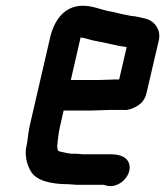

<svg xmlns="http://www.w3.org/2000/svg" viewBox="-20 -580 573 667"><path d="M321 -302H226L260 -450C263 -449 265 -449 267 -449C282 -446 301 -439 316 -437C343 -432 368 -426 395 -420L412 -418C415 -417 417 -417 420 -416L394 -304H383C370 -304 336 -302 321 -302ZM359 -198H412C425 -197 440 -202 457 -212C474 -222 485 -238 489 -257L532 -441C539 -476 519 -503 493 -513C481 -517 463 -520 451 -523L434 -525L419 -528C400 -531 379 -538 359 -541C329 -547 302 -560 267 -560C205 -560 168 -511 154 -449L83 -142C77 -114 76 -87 70 -62C67 -33 75 -6 86 13C104 48 158 60 218 60C228 60 238 62 249 62H341C342 62 342 62 343 63L351 65C394 76 442 28 428 -13C421 -34 397 -44 365 -44H266C258 -45 251 -46 243 -46H228C222 -47 217 -47 214 -48L200 -51C191 -53 187 -53 183 -56L181 -58C181 -61 178 -69 179 -75C181 -95 183 -118 189 -143L201 -196H296C311 -196 346 -198 359 -198Z"/></svg>

Font: Electronic
Style: HvIt
Weight: 900
Version: Version 1.011